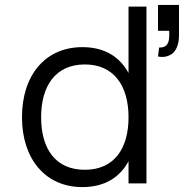

<svg xmlns="http://www.w3.org/2000/svg" viewBox="-20 -747 758 782"><path d="M623.5 -517C630 -515.5 636 -515 641.5 -515C651 -515 661.5 -517.5 672 -522.5C693.5 -532 709 -561 709 -601.5V-727H623.5V-621.5H669C669 -617.5 669 -613.5 669.5 -609V-604.5C669.5 -573 660.5 -553.5 632 -553.5H628ZM503.5 -720V-449.5C468 -515 407 -555 315.5 -555C163.5 -555 69.5 -439.5 69.5 -269.5C69.5 -102.5 162.5 15 315.5 15C406.5 15 468 -24.5 503.5 -90.5V0H576.5V-720ZM325.5 -484.5C442.5 -484.5 503.5 -399.5 503.5 -269.5C503.5 -143.5 446.5 -55.5 325.5 -55.5C207 -55.5 147.5 -139.5 147.5 -269.5C147.5 -397 206 -484.5 325.5 -484.5Z"/></svg>

Font: Vela Sans
Style: Regular
Weight: 400
Designer: Principal design: Mikhail Sharanda - project Manrope.
Design modification: Ravid Balaliev
Foundry: Mikhail Sharanda
Version: Version 1.001